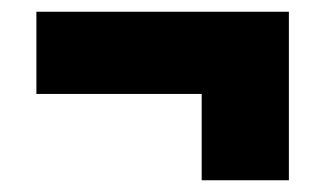

<svg xmlns="http://www.w3.org/2000/svg" viewBox="-20 -399 552 327"><path d="M472 -328V-92H323.5V-328ZM472 -239H42V-379H472Z"/></svg>

Font: Anek Devanagari ExtraBold
Style: Regular
Weight: 800
Designer: Kailash Malviya (Devanagari) & Yesha Goshar (Latin)
Foundry: Ek Type
Version: Version 1.003